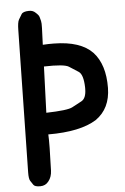

<svg xmlns="http://www.w3.org/2000/svg" viewBox="-61 -690 657 1010"><g transform="rotate(-5 267.5 -185.0)"><path d="M130.9 -646.5Q99.1 -646 91.1 -632.6Q83 -619.1 75 -605.7Q66.9 -592.3 66.4 -549.8L52.7 199.7Q52.2 233.9 59.6 244.9Q66.9 255.9 74.2 266.8Q81.5 277.8 109.9 277.8Q138.2 277.8 154.3 256.3Q171.9 234.9 173.3 200.7Q178.7 57.1 175.8 9.8Q345.7 10.3 431.2 -43.9Q508.3 -98.1 509.8 -206.5Q511.2 -330.6 450.2 -396.5Q387.2 -462.4 246.6 -463.9Q218.8 -464.4 188 -462.4Q189 -501 191.4 -550.8Q192.4 -577.6 189.7 -588.1Q187 -598.6 184.1 -609.1Q181.2 -619.6 165.5 -633.3Q151.9 -647 130.9 -646.5ZM184.1 -348.1Q290.5 -351.1 314.9 -335.4Q339.4 -319.8 363.8 -304Q388.2 -288.1 390.1 -220.7Q390.1 -216.3 390.1 -211.4Q389.6 -162.1 364.3 -148.4Q338.9 -134.8 313.2 -121.1Q287.6 -107.4 175.3 -104.5Z"/></g></svg>

Font: Comic Relief
Style: Bold
Weight: 700
Designer: Jeff Davis
Foundry: Loudifier
Version: Version 1.200; ttfautohint (v1.8.4.7-5d5b)